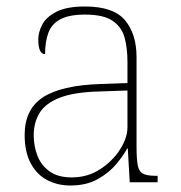

<svg xmlns="http://www.w3.org/2000/svg" viewBox="-20 -562 557 592"><path d="M197 10Q158 10 126 -6.5Q94 -23 75 -58Q56 -93 56 -146Q56 -225 112.5 -262Q169 -299 290 -303L373 -306V-371Q373 -414 364 -446.5Q355 -479 327 -498Q299 -517 242 -517Q193 -517 166 -502.5Q139 -488 129 -460.5Q119 -433 119 -395Q109 -395 103.5 -406Q98 -417 98 -441Q98 -462 110 -485.5Q122 -509 153.5 -525.5Q185 -542 242 -542Q330 -542 365.5 -499.5Q401 -457 401 -386V-110Q401 -73 404.5 -53.5Q408 -34 420 -27Q432 -20 459 -20H466V0H380L374 -104H372Q361 -83 338.5 -56Q316 -29 281 -9.5Q246 10 197 10ZM201 -15Q250 -15 288.5 -40Q327 -65 350 -101Q373 -137 373 -170V-283L287 -280Q209 -278 165 -261Q121 -244 102.5 -214.5Q84 -185 84 -145Q84 -111 95.5 -81.5Q107 -52 133 -33.5Q159 -15 201 -15Z"/></svg>

Font: Noto Serif Hebrew Thin
Style: Regular
Weight: 250
Version: Version 2.003